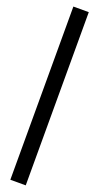

<svg xmlns="http://www.w3.org/2000/svg" viewBox="-204 -904 580 1121"><g transform="rotate(20 85.5 -344.0)"><path d="M37.6 194.3V-881.8H133.3V194.3Z"/></g></svg>

Font: Gap Sans
Style: Bold
Weight: 400
Designer: Alexandre Liziard and Etienne Ozeray
Foundry: Interstices.io
Version: Version 1.610